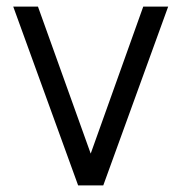

<svg xmlns="http://www.w3.org/2000/svg" viewBox="-20 -560 548 580"><path d="M292 0H216L20 -540H94.7L254 -96L412.7 -540H488Z"/></svg>

Font: Manrope Variable Light
Style: Regular
Weight: 200
Designer: Mikhail Sharanda
Foundry: Mikhail Sharanda
Version: Version 4.505